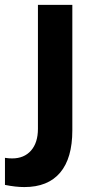

<svg xmlns="http://www.w3.org/2000/svg" viewBox="-92 -508 369 782"><path d="M-71.8 245.1V134.8Q-64 136.2 -56.6 136.7Q-49.3 137.2 -42.5 137.2Q6.3 137.2 34.4 105.2Q62.5 73.2 62.5 16.6V-488.3H202.6V22.9Q202.6 136.7 152.8 195.3Q103 253.9 7.3 253.9Q-10.7 253.9 -30.3 251.7Q-49.8 249.5 -71.8 245.1Z"/></svg>

Font: Kumbh Sans
Style: Bold
Weight: 700
Version: Version 1.005